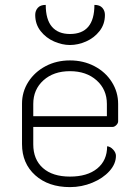

<svg xmlns="http://www.w3.org/2000/svg" viewBox="-20 -756 558 785"><path d="M70 -167V-332Q70 -381 96 -421.5Q122 -462 166.5 -485.5Q211 -509 266 -509Q321 -509 366 -485.5Q411 -462 437 -421Q463 -380 463 -331V-260Q463 -252 455.5 -244.5Q448 -237 440 -237H116V-166Q116 -104 155.5 -69Q195 -34 266 -34Q337 -34 377.5 -67Q418 -100 418 -158Q431 -157 442.5 -144.5Q454 -132 454 -119Q454 -86 427.5 -56.5Q401 -27 357.5 -9Q314 9 266 9Q178 9 124 -39.5Q70 -88 70 -167ZM417 -281V-331Q417 -390 375 -427.5Q333 -465 266 -465Q199 -465 157.5 -427.5Q116 -390 116 -331V-281ZM124 -695Q124 -712 134.5 -724Q145 -736 167 -736Q167 -676 192.5 -646.5Q218 -617 266 -617Q366 -617 366 -736Q388 -736 398.5 -724Q409 -712 409 -695Q409 -657 387 -629Q365 -601 332 -586.5Q299 -572 266 -572Q234 -572 201 -586.5Q168 -601 146 -629Q124 -657 124 -695Z"/></svg>

Font: K2D Thin
Style: Regular
Weight: 100
Designer: Katatrad Aksorn Co.,Ltd.
Foundry: Cadson Demak Co.,Ltd.
Version: Version 1.000; ttfautohint (v1.6)